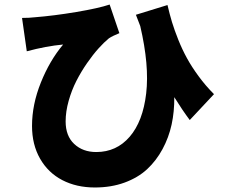

<svg xmlns="http://www.w3.org/2000/svg" viewBox="-20 -764 996 846"><path d="M922.9 -349.1 816.1 -235.1Q784.4 -277.3 747.9 -335.9Q748.6 -272.7 736.2 -215.4Q723.7 -158 696.2 -107.1Q668.7 -56.1 628.4 -18.6Q588.1 18.8 528.9 40.5Q469.8 62.1 398.1 62.1Q317.1 62.1 254.6 29.7Q192.1 -2.8 156.6 -64.8Q121.1 -126.8 121.1 -209.2Q121.1 -303.3 160 -400.2Q198.9 -497.2 258.2 -567.8Q184.3 -561.1 98 -538L77.1 -685Q109 -685 133.2 -687.9Q217.7 -694.6 316.1 -711.1Q414.4 -727.6 463.1 -744L506 -617.9Q476.9 -606.2 459.9 -595.2Q438.6 -577.8 414.1 -550.6Q389.6 -523.4 363.5 -485.8Q337.4 -448.2 316.6 -407.5Q295.8 -366.8 282.5 -319.6Q269.2 -272.4 269.2 -229Q269.2 -164.8 307.2 -129.4Q345.2 -94.1 404.1 -94.1Q493.3 -94.1 551.5 -161.6Q609.7 -229 624.1 -352.3Q638.5 -475.5 598 -649.1Q583.1 -688.6 578.8 -698.9L718 -741.8Q727.3 -701.7 737.9 -666.5Q748.6 -631.4 765.8 -588.4Q783 -545.5 804 -507.3Q824.9 -469.1 855.5 -427.6Q886 -386 922.9 -349.1Z"/></svg>

Font: Karasuma Gothic
Style: Black
Weight: 900
Designer: Rasmus Andersson / Ryoko Nishizuka
Foundry: Genbu
Version: Version 1.00